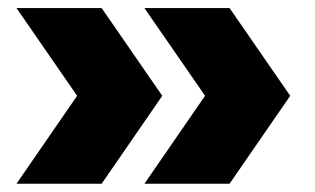

<svg xmlns="http://www.w3.org/2000/svg" viewBox="-20 -523 784 478"><path d="M21 -65.5 172 -284.5 21 -503H233L384 -284.5L233 -65.5ZM339.5 -65.5 490.5 -284.5 339.5 -503H551.5L702.5 -284.5L551.5 -65.5Z"/></svg>

Font: Encode Sans Expanded ExtraBold
Style: Regular
Weight: 800
Width: 7
Designer: Multiple Designers
Foundry: Impallari Type
Version: Version 2.000